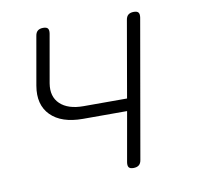

<svg xmlns="http://www.w3.org/2000/svg" viewBox="-68 -631 736 712"><g transform="rotate(-10 300.0 -275.0)"><path d="M379 10Q366 10 361.5 4Q357 -2 359 -15L392 -202H226Q145 -202 105 -242.5Q65 -283 77 -353L109 -535Q111 -548 118.5 -554Q126 -560 139 -560Q152 -560 156.5 -554Q161 -548 159 -535L127 -353Q119 -304 148.5 -276Q178 -248 236 -248H400L450 -535Q452 -548 459.5 -554Q467 -560 480 -560Q493 -560 497.5 -554Q502 -548 500 -535L409 -15Q407 -2 399.5 4Q392 10 379 10Z"/></g></svg>

Font: Maple Mono NL Thin
Style: Italic
Weight: 250
Italic angle: -10°
Monospace: yes
Designer: subframe7536
Version: Version 7.000